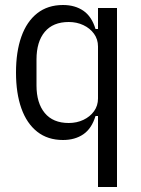

<svg xmlns="http://www.w3.org/2000/svg" viewBox="-20 -548 564 768"><path d="M372 200V-84H362Q347 -34 313.5 -11Q280 12 232 12Q171 12 129 -21Q87 -54 65.5 -114.5Q44 -175 44 -258Q44 -341 65.5 -401.5Q87 -462 129 -495Q171 -528 232 -528Q280 -528 313.5 -505Q347 -482 362 -432H372V-516H448V200ZM255 -56Q287 -56 313.5 -68.5Q340 -81 356 -103Q372 -125 372 -154V-362Q372 -391 356 -413Q340 -435 313.5 -447.5Q287 -460 255 -460Q192 -460 159 -420.5Q126 -381 126 -310V-206Q126 -136 159 -96Q192 -56 255 -56Z"/></svg>

Font: IBM Plex Sans Condensed
Style: Regular
Weight: 400
Width: 3
Designer: Mike Abbink, Paul van der Laan, Pieter van Rosmalen
Foundry: Bold Monday
Version: Version 3.201